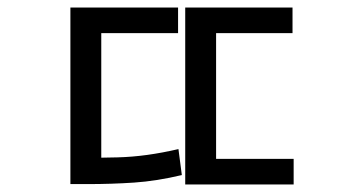

<svg xmlns="http://www.w3.org/2000/svg" viewBox="-20 -490 960 510"><path d="M167 -470H453V-402H249V-38H167ZM472 -470H757V-402H554V-38H472ZM472 -68H760V0H472ZM167 -71H213Q254 -71 292.5 -72Q331 -73 371 -78.5Q411 -84 454 -94L463 -25Q396 -9 336 -5Q276 -1 213 -1H167Z"/></svg>

Font: hexkorean15
Style: Book
Weight: 400
Designer: Jelle Bosma - Monotype Design Team
Foundry: Monotype Imaging Inc.
Version: Version 2.003